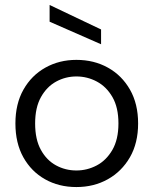

<svg xmlns="http://www.w3.org/2000/svg" viewBox="-20 -749 621 776"><path d="M288.8 7Q217.8 7 162.2 -24.4Q106.5 -55.7 74.4 -113.2Q42.3 -170.7 42.3 -250Q42.3 -329.3 74.8 -386.8Q107.3 -444.3 163.3 -475.6Q219.3 -507 288.8 -507Q360 -507 416.2 -475.6Q472.5 -444.3 505.3 -386.8Q538.2 -329.3 538.2 -250Q538.2 -170.7 505 -113.2Q471.7 -55.7 415.5 -24.4Q359.3 7 288.8 7ZM288.8 -60Q332.1 -60 370.7 -80.3Q409.4 -100.6 434.1 -143Q458.7 -185.4 458.7 -250Q458.7 -314.6 434.5 -356.6Q410.2 -398.7 371.5 -419.3Q332.8 -440 288.8 -440Q245 -440 207 -419.3Q169.1 -398.7 145.6 -356.6Q122 -314.6 122 -250Q122 -185.4 145.2 -143.4Q168.4 -101.3 206.3 -80.7Q244.2 -60 288.8 -60ZM388.5 -570.1 180.5 -661.3V-728.9L388.5 -629.9Z"/></svg>

Font: Envelope Sans Variable
Style: Regular
Weight: 500
Designer: Andreas Rasmussen / Norman Anderson
Foundry: mail.de GmbH
Version: Version 1.150